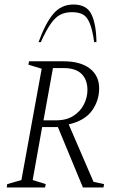

<svg xmlns="http://www.w3.org/2000/svg" viewBox="-20 -832 537 852"><path d="M10 0 12 -15 75 -33 165 -527 106 -545 109 -560H262Q337 -560 378.5 -528Q420 -496 420 -440Q420 -386 388.5 -341.5Q357 -297 285 -280L395 -25L442 -15L439 0H348L237 -268H167L125 -33L183 -15L180 0ZM261 -530H215L173 -298H228Q275 -298 306 -318Q337 -338 352.5 -369Q368 -400 368 -433Q368 -478 342 -504Q316 -530 261 -530ZM151 -645Q182 -730 217 -771Q252 -812 306 -812Q365 -812 386 -768Q407 -724 408 -645H398Q390 -701 378 -729.5Q366 -758 347.5 -768Q329 -778 299 -778Q270 -778 248 -767Q226 -756 205.5 -727Q185 -698 161 -645Z"/></svg>

Font: Spectral SC ExtraLight
Style: Italic
Weight: 275
Italic angle: -10°
Designer: Jean-Baptiste Levee
Foundry: Production Type
Version: Version 2.001